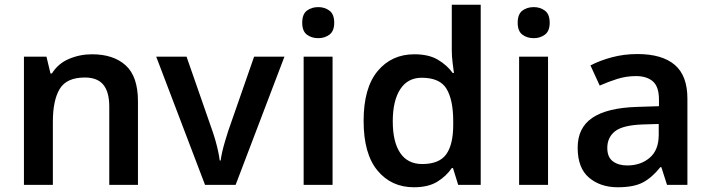

<svg xmlns="http://www.w3.org/2000/svg" viewBox="-20 -780 2998 810"><path d="M368 -551Q459 -551 510.5 -504Q562 -457 562 -353V0H441V-330Q441 -392 416 -422.5Q391 -453 338 -453Q261 -453 232 -405Q203 -357 203 -266V0H81V-541H176L193 -470H199Q225 -512 271 -531.5Q317 -551 368 -551Z M845 0 639 -541H767L876 -228Q883 -208 889.5 -185Q896 -162 900.5 -140.5Q905 -119 907 -103H911Q913 -120 918 -141.5Q923 -163 930 -186Q937 -209 943 -228L1052 -541H1180L974 0Z M1383 -541V0H1261V-541ZM1323 -750Q1350 -750 1370 -735Q1390 -720 1390 -684Q1390 -649 1370 -634Q1350 -619 1323 -619Q1294 -619 1274.5 -634Q1255 -649 1255 -684Q1255 -720 1274.5 -735Q1294 -750 1323 -750Z M1726 10Q1631 10 1572.5 -60.5Q1514 -131 1514 -270Q1514 -409 1573 -480Q1632 -551 1728 -551Q1789 -551 1827.5 -528Q1866 -505 1890 -472H1895Q1893 -487 1889.5 -515Q1886 -543 1886 -567V-760H2008V0H1913L1891 -71H1886Q1863 -37 1825 -13.5Q1787 10 1726 10ZM1761 -88Q1833 -88 1862.5 -129Q1892 -170 1892 -253V-269Q1892 -358 1864 -405Q1836 -452 1759 -452Q1700 -452 1668.5 -403.5Q1637 -355 1637 -268Q1637 -181 1668.5 -134.5Q1700 -88 1761 -88Z M2292 -541V0H2170V-541ZM2232 -750Q2259 -750 2279 -735Q2299 -720 2299 -684Q2299 -649 2279 -634Q2259 -619 2232 -619Q2203 -619 2183.5 -634Q2164 -649 2164 -684Q2164 -720 2183.5 -735Q2203 -750 2232 -750Z M2669 -552Q2773 -552 2826.5 -506.5Q2880 -461 2880 -364V0H2794L2770 -75H2766Q2731 -31 2692.5 -10.5Q2654 10 2586 10Q2513 10 2465 -30.5Q2417 -71 2417 -157Q2417 -241 2479 -283Q2541 -325 2667 -329L2760 -332V-360Q2760 -414 2734.5 -436.5Q2709 -459 2663 -459Q2622 -459 2584 -447Q2546 -435 2510 -419L2471 -504Q2511 -525 2562 -538.5Q2613 -552 2669 -552ZM2692 -255Q2607 -252 2574.5 -226Q2542 -200 2542 -156Q2542 -117 2565.5 -99.5Q2589 -82 2626 -82Q2683 -82 2721 -114.5Q2759 -147 2759 -211V-257Z"/></svg>

Font: Noto Sans Sundanese SemiBold
Style: Regular
Weight: 600
Version: Version 2.003